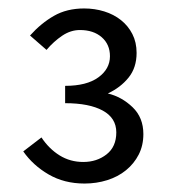

<svg xmlns="http://www.w3.org/2000/svg" viewBox="-20 -817 407 454"><path d="M180 -383Q132 -383 95 -404.5Q58 -426 35 -459L78 -492Q96 -465 121 -449.5Q146 -434 177 -434Q209 -434 232 -452Q255 -470 255 -504Q255 -538 223 -555.5Q191 -573 134 -573V-614Q185 -614 212.5 -634Q240 -654 240 -684Q240 -712 220.5 -729Q201 -746 169 -746Q147 -746 127 -732.5Q107 -719 90 -699L51 -733Q77 -762 107.5 -779.5Q138 -797 179 -797Q204 -797 226.5 -790Q249 -783 266 -769.5Q283 -756 293 -736.5Q303 -717 303 -692Q303 -657 284 -633.5Q265 -610 235 -596Q268 -588 293.5 -563.5Q319 -539 319 -500Q319 -473 308 -451.5Q297 -430 278 -414.5Q259 -399 233.5 -391Q208 -383 180 -383Z"/></svg>

Font: Processing Sans Pro
Style: Regular
Weight: 400
Designer: Paul D. Hunt
Foundry: Adobe Systems Incorporated
Version: Version 2.020;PS 2.000;hotconv 1.0.86;makeotf.lib2.5.63406